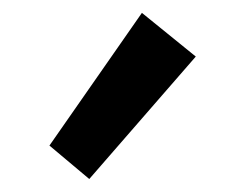

<svg xmlns="http://www.w3.org/2000/svg" viewBox="-20 -988 375 294"><path d="M116.7 -713.9 55.7 -765.1 197.3 -968.3 279.8 -901.4Z"/></svg>

Font: FjallaOne
Style: Regular
Weight: 400
Designer: Irina Smirnova
Foundry: Irina Smirnova
Version: Version 1.001